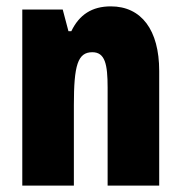

<svg xmlns="http://www.w3.org/2000/svg" viewBox="-20 -583 569 603"><path d="M328 -563C269 -563 229 -537 204 -485H195L177 -553H50V0H212V-253C212 -378 224 -419 270 -419C310 -419 318 -381 318 -308V0H480V-360C480 -489 424 -563 328 -563Z"/></svg>

Font: Noto Sans Hebrew ExtraCondensed Black
Style: Regular
Weight: 900
Width: 2
Designer: Monotype Design Team
Foundry: Monotype Imaging Inc.
Version: Version 2.004